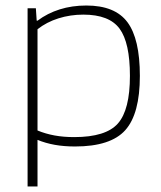

<svg xmlns="http://www.w3.org/2000/svg" viewBox="-20 -524 584 696"><path d="M116 152H80V-494H110L113 -449H116Q152 -476 196.5 -490Q241 -504 293 -504Q397 -504 442 -443.5Q487 -383 487 -249Q487 -111 434 -52Q381 7 252 7Q212 7 178.5 1Q145 -5 116 -17ZM451 -249Q451 -369 413.5 -420Q376 -471 282 -471Q235 -471 192 -457.5Q149 -444 116 -418V-51Q145 -39 177.5 -33Q210 -27 249 -27Q364 -27 407.5 -76.5Q451 -126 451 -249Z"/></svg>

Font: Blinker ExtraLight
Style: Regular
Weight: 200
Designer: Juergen Huber
Foundry: supertype
Version: Version 1.017;hotconv 1.0.117;makeotfexe 2.5.65602